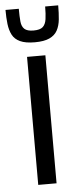

<svg xmlns="http://www.w3.org/2000/svg" viewBox="-70 -732 314 762"><g transform="rotate(-5 87.0 -351.5)"><path d="M51 0V-510H124V0ZM87 -565Q50 -565 28.5 -575Q7 -585 -2.5 -603.5Q-12 -622 -15 -647Q-18 -672 -18 -703H35Q35 -672 37 -652Q39 -632 50 -622Q61 -612 86 -612Q112 -612 123 -622Q134 -632 137 -652.5Q140 -673 140 -703H192Q192 -672 189.5 -647Q187 -622 177 -603.5Q167 -585 145.5 -575Q124 -565 87 -565Z"/></g></svg>

Font: Saira ExtraCondensed Medium
Style: Regular
Weight: 500
Width: 2
Designer: Hector Gatti with collaboration of the Omnibus-Type team
Foundry: Omnibus-Type
Version: Version 1.101